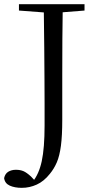

<svg xmlns="http://www.w3.org/2000/svg" viewBox="-35 -748 458 910"><path d="M68.5 142.3Q34.6 142.3 11.3 131.8Q-12 121.3 -15.5 96.2Q-10.8 75 4.3 65.9Q19.5 56.7 40.4 56.7Q60.8 56.7 76.1 63.2Q91.3 69.7 111.8 88.5L137.3 115.5V120.7H119.1V114.3Q149.5 77.8 162.9 15.7Q176.3 -46.4 176.3 -152.7Q176.3 -204.9 176.3 -257Q176.3 -309 175.8 -372.9Q175.3 -436.8 174.7 -523.1Q174.1 -609.4 172.3 -728H262.5Q261.1 -645.8 260.6 -561.7Q260.1 -477.6 260.1 -391.4V-179.7Q260.1 -105.3 253.8 -57.4Q247.5 -9.6 234.5 21Q221.4 51.5 201.4 75.8Q173.2 111.4 139.2 126.8Q105.2 142.3 68.5 142.3ZM54.8 -698V-728H365.6V-698L225.5 -686.9H201.6Z"/></svg>

Font: Noto Serif JP
Style: Regular
Weight: 200
Designer: Ryoko NISHIZUKA 西塚涼子 (kana & ideographs); Frank Grießhammer (Latin, Greek & Cyrillic); Wenlong ZHANG 张文龙 (bopomofo); San
Foundry: Adobe
Version: Version 2.001;hotconv 1.1.0;makeotfexe 2.6.0